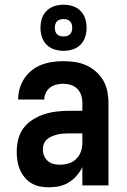

<svg xmlns="http://www.w3.org/2000/svg" viewBox="-20 -788 540 816"><path d="M189 8Q169 8 150 4.5Q131 1 114 -9Q97 -19 84.5 -34.5Q72 -50 64.5 -67.5Q57 -85 54 -104.5Q51 -124 51 -143Q51 -170 57.5 -196Q64 -222 79.5 -243Q95 -264 117.5 -278.5Q140 -293 165 -301.5Q190 -310 216.5 -313.5Q243 -317 269 -317H330V-351Q330 -368 325 -383.5Q320 -399 308.5 -410.5Q297 -422 281 -427Q265 -432 248 -432Q234 -432 219.5 -428.5Q205 -425 193 -416Q181 -407 174.5 -393Q168 -379 168 -365H57Q57 -388 63.5 -411Q70 -434 83 -454Q96 -474 115 -489Q134 -504 156 -512.5Q178 -521 201.5 -524.5Q225 -528 248 -528Q273 -528 298 -524.5Q323 -521 345.5 -511Q368 -501 387 -484.5Q406 -468 418.5 -446.5Q431 -425 436 -400.5Q441 -376 441 -351V0H330V-78Q325 -68 323.5 -65.5Q322 -63 319 -58.5Q316 -54 312.5 -49.5Q309 -45 305.5 -41Q302 -37 298 -33Q294 -29 290 -25.5Q286 -22 281.5 -19Q277 -16 272.5 -13Q268 -10 263 -7.5Q258 -5 253 -3Q248 -1 242.5 0.5Q237 2 232 3.5Q227 5 221.5 5.5Q216 6 210.5 6.5Q205 7 199.5 7.5Q194 8 189 8ZM234 -88Q253 -88 271.5 -93.5Q290 -99 303.5 -112Q317 -125 323.5 -143Q330 -161 330 -180V-221H269Q257 -221 245.5 -220Q234 -219 222.5 -216Q211 -213 200 -208.5Q189 -204 180 -196Q171 -188 166.5 -177Q162 -166 162 -154Q162 -140 167 -127Q172 -114 182.5 -104.5Q193 -95 206.5 -91.5Q220 -88 234 -88ZM250 -572Q230 -572 211 -578Q192 -584 178 -598Q164 -612 158 -631Q152 -650 152 -670Q152 -690 158 -709Q164 -728 178 -742Q192 -756 211 -762Q230 -768 250 -768Q270 -768 289 -762Q308 -756 322 -742Q336 -728 342 -709Q348 -690 348 -670Q348 -650 342 -631Q336 -612 322 -598Q308 -584 289 -578Q270 -572 250 -572ZM250 -633Q257 -633 264.5 -635Q272 -637 277.5 -642.5Q283 -648 285 -655.5Q287 -663 287 -670Q287 -677 285 -684.5Q283 -692 277.5 -697.5Q272 -703 264.5 -705Q257 -707 250 -707Q243 -707 235.5 -705Q228 -703 222.5 -697.5Q217 -692 215 -684.5Q213 -677 213 -670Q213 -663 215 -655.5Q217 -648 222.5 -642.5Q228 -637 235.5 -635Q243 -633 250 -633Z"/></svg>

Font: Iosevka SS04
Style: Bold
Weight: 700
Monospace: yes
Designer: Belleve Invis
Foundry: Belleve Invis
Version: Version 19.0.0; ttfautohint (v1.8.4)